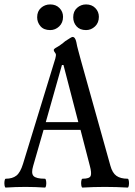

<svg xmlns="http://www.w3.org/2000/svg" viewBox="-22 -845 610 868"><path d="M4 3Q0 3 -1.5 -7Q-3 -17 -1.5 -27Q0 -37 4 -37Q34 -37 52 -51Q70 -65 82 -104L228 -580Q229 -585 230 -589.5Q231 -594 231 -597Q231 -602 226 -608Q221 -614 221 -619Q221 -624 234 -631Q240 -634 252 -642.5Q264 -651 273 -659Q287 -668 295 -673Q303 -678 306 -678Q318 -678 323 -655Q326 -637 332 -616Q338 -595 343 -575L477 -96Q486 -63 504.5 -50Q523 -37 555 -37Q559 -37 560.5 -27Q562 -17 560.5 -7Q559 3 555 3Q504 0 452 0Q401 0 351 3Q347 3 345.5 -7Q344 -17 345.5 -27Q347 -37 351 -37Q383 -37 388 -50Q393 -63 384 -96L342 -258H175L128 -95Q118 -62 129.5 -49.5Q141 -37 181 -37Q185 -37 186.5 -27Q188 -17 186.5 -7Q185 3 181 3Q137 0 93 0Q49 0 4 3ZM185 -293H332L265 -551H258ZM367 -709Q339 -709 324 -726Q309 -743 309 -767Q309 -794 326.5 -809.5Q344 -825 367 -825Q393 -825 409 -808.5Q425 -792 425 -769Q425 -742 407.5 -725.5Q390 -709 367 -709ZM205 -709Q176 -709 161 -726.5Q146 -744 146 -767Q146 -794 163.5 -809.5Q181 -825 205 -825Q231 -825 247 -808.5Q263 -792 263 -769Q263 -742 245.5 -725.5Q228 -709 205 -709Z"/></svg>

Font: Junicode Two Beta Condensed Medium
Style: Regular
Weight: 500
Width: 3
Designer: Peter S. Baker
Foundry: Briery Creek Software
Version: Version 1.053; ttfautohint (v1.8.4)